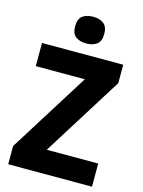

<svg xmlns="http://www.w3.org/2000/svg" viewBox="-136 -1011 809 1089"><g transform="rotate(15 268.5 -466.5)"><path d="M515 0H23V-107L318 -578H30V-714H507V-606L213 -136H515ZM273 -933Q311 -933 334.5 -915Q358 -897 358 -854Q358 -811 334 -793.5Q310 -776 273 -776Q235 -776 211 -793.5Q187 -811 187 -854Q187 -898 210.5 -915.5Q234 -933 273 -933Z"/></g></svg>

Font: Noto Sans Kannada SemiCondensed ExtraBold
Style: Regular
Weight: 800
Width: 4
Designer: Jelle Bosma - Monotype Design Team
Foundry: Monotype Imaging Inc.
Version: Version 2.005; ttfautohint (v1.8.4.7-5d5b)